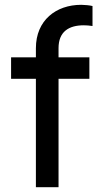

<svg xmlns="http://www.w3.org/2000/svg" viewBox="-20 -777 437 797"><path d="M129 0H223V-450H351V-539H223V-577C223 -646 266 -672 328 -672C336 -672 354 -671 364 -669V-752C352 -755 331 -757 317 -757C213 -757 129 -693 129 -577V-539H26V-450H129Z"/></svg>

Font: Mluvka Medium
Style: Regular
Weight: 500
Designer: Modified by Jiří Krblich, Original typeface by Gumpita Rahayu
Foundry: Gumpita Rahayu & Jiří Krblich
Version: Version 2.000;Glyphs 3.1.1 (3134)